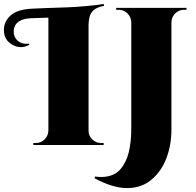

<svg xmlns="http://www.w3.org/2000/svg" viewBox="-59 -740 1001 980"><path d="M393 -614V-73Q393 -47 412 -28.5Q431 -10 457 -10H470V0H111V-10H124Q150 -10 168.5 -28.5Q187 -47 188 -73V-650L101 -647Q17 -644 11 -585Q9 -553 30.5 -533Q52 -513 90 -517V-511Q46 -487 2.5 -512.5Q-41 -538 -39 -591Q-37 -634 -2 -663.5Q33 -693 110 -696Q121 -697 180.5 -699Q240 -701 283 -702.5Q326 -704 381.5 -709Q437 -714 470 -720L472 -710Q443 -705 425.5 -693Q408 -681 401 -662Q394 -643 393 -614ZM534 -700H893V-690H880Q863 -690 848.5 -681.5Q834 -673 825.5 -659Q817 -645 816 -627V-80Q816 0 790.5 67Q765 134 715 176.5Q665 219 592 220Q519 221 424 170L426 161Q461 166 489 160.5Q517 155 536 141.5Q555 128 569 106Q583 84 591 61.5Q599 39 603.5 11.5Q608 -16 609.5 -37.5Q611 -59 611 -83V-627Q610 -653 591.5 -671.5Q573 -690 547 -690H534Z"/></svg>

Font: Cinzel Decorative Black
Style: Regular
Weight: 900
Designer: Natanael Gama
Version: Version 1.001;PS 001.001;hotconv 1.0.56;makeotf.lib2.0.21325